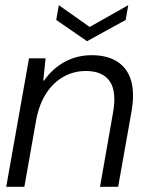

<svg xmlns="http://www.w3.org/2000/svg" viewBox="-20 -721 561 741"><path d="M4 0 92 -496H156L147 -410H150Q184 -458 231 -483Q278 -508 334 -508Q393 -508 432 -483.5Q471 -459 485.5 -411.5Q500 -364 488 -293L436 0H366L416 -285Q431 -366 404 -406.5Q377 -447 311 -447Q266 -447 226.5 -425.5Q187 -404 159.5 -362.5Q132 -321 120 -260L74 0ZM475 -701 465 -644 316 -562 197 -644 207 -701 326 -617Z"/></svg>

Font: DM Sans 36pt Light
Style: Italic
Weight: 300
Italic angle: -10°
Designer: Colophon Foundry, Jonny Pinhorn
Foundry: Colophon Foundry
Version: Version 4.004;gftools[0.9.30]